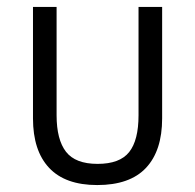

<svg xmlns="http://www.w3.org/2000/svg" viewBox="-20 -527 562 553"><path d="M75 -186V-507H143V-195Q143 -125 170 -90Q197 -55 261 -55Q325 -55 352 -89Q379 -123 379 -195V-507H447V-186Q447 -93 400.5 -43.5Q354 6 260 6Q168 6 121.5 -43.5Q75 -93 75 -186Z"/></svg>

Font: D-DIN
Style: Regular
Weight: 400
Designer: Charles Nix
Foundry: Datto Inc.
Version: Version 1.00